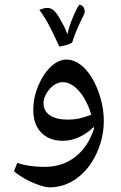

<svg xmlns="http://www.w3.org/2000/svg" viewBox="-20 -605 518 825"><path d="M194 200Q176 200 147 190Q118 180 89 164Q60 148 40 131L54 95Q81 104 110.5 108Q140 112 172 112Q248 112 303 69.5Q358 27 384 -52L383 -60Q354 -31 319.5 -15.5Q285 0 250 0Q191 0 157 -35.5Q123 -71 123 -132Q123 -185 144 -235.5Q165 -286 198 -318Q231 -349 266 -349Q306 -349 342.5 -312.5Q379 -276 403 -211Q415 -178 420.5 -146.5Q426 -115 426 -84Q426 -36 411.5 11Q397 58 371 97Q345 136 309 162Q255 200 194 200ZM273 -91Q297 -91 318.5 -95.5Q340 -100 372 -112Q361 -152 340 -186Q319 -220 294 -237Q272 -252 250 -252Q228 -252 208.5 -237Q189 -222 177 -199Q167 -179 167 -162Q167 -128 194.5 -109.5Q222 -91 273 -91ZM235 -405Q216 -446 196 -486Q176 -526 149 -563L165 -568Q170 -570 175.5 -570.5Q181 -571 185 -571Q202 -571 217 -554Q232 -537 245 -510Q253 -497 259 -484Q265 -471 270 -458Q274 -479 283.5 -505.5Q293 -532 303.5 -554Q314 -576 321 -585Q330 -584 337 -576.5Q344 -569 344 -554Q344 -547 329 -518Q318 -496 308 -472Q298 -448 290 -422Q270 -410 235 -405Z"/></svg>

Font: Noto Naskh Arabic Medium
Style: Regular
Weight: 500
Designer: Monotype Design Team, David Williams, Mohamad Dakak and Nizar Qandah
Foundry: Monotype Imaging Inc.
Version: Version 2.016